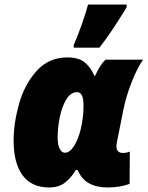

<svg xmlns="http://www.w3.org/2000/svg" viewBox="-20 -816 650 846"><path d="M40 -197Q40 -272 63.5 -357Q87 -442 140.5 -502.5Q194 -563 277 -563Q327 -563 353.5 -541Q380 -519 396 -482H399Q407 -500 419 -520Q431 -540 445 -553H610Q582 -511 558.5 -450Q535 -389 524 -334L501 -219Q500 -212 496.5 -196.5Q493 -181 493 -172Q493 -142 522 -142Q537 -142 552 -148L551 -6Q534 1 508.5 5.5Q483 10 454 10Q405 10 372 -8.5Q339 -27 322 -67H314Q294 -33 266.5 -11.5Q239 10 197 10Q119 10 79.5 -43.5Q40 -97 40 -197ZM335 -244Q348 -296 348 -350Q348 -410 320 -410Q292 -410 272.5 -378.5Q253 -347 243.5 -300Q234 -253 234 -210Q234 -178 243 -160.5Q252 -143 266 -143Q287 -143 305.5 -171.5Q324 -200 335 -244ZM305 -618Q321 -654 339.5 -706Q358 -758 368 -796H538V-784L522 -758Q499 -721 473 -682Q447 -643 418 -606H305Z"/></svg>

Font: Noto Sans Display Black
Style: Italic
Weight: 900
Italic angle: -12°
Designer: Monotype Design team
Foundry: Monotype Imaging Inc.
Version: Version 1.000